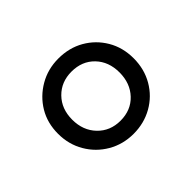

<svg xmlns="http://www.w3.org/2000/svg" viewBox="-77 -831 528 528"><g transform="rotate(-45 187.0 -566.5)"><path d="M187 -420Q146 -420 112.5 -439.5Q79 -459 59.5 -492.5Q40 -526 40 -567Q40 -609 59.5 -641.5Q79 -674 112.5 -693.5Q146 -713 187 -713Q229 -713 262 -694Q295 -675 314.5 -642Q334 -609 334 -567Q334 -525 314.5 -491.5Q295 -458 261.5 -439Q228 -420 187 -420ZM187 -471Q228 -471 253.5 -498Q279 -525 279 -567Q279 -609 253.5 -635.5Q228 -662 187 -662Q147 -662 121 -635.5Q95 -609 95 -567Q95 -525 121 -498Q147 -471 187 -471Z"/></g></svg>

Font: Nunito Sans 6pt Light
Style: Regular
Weight: 300
Version: Version 3.101;gftools[0.9.27]